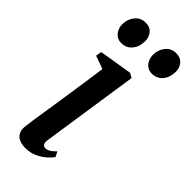

<svg xmlns="http://www.w3.org/2000/svg" viewBox="-245 -785 836 836"><g transform="rotate(45 172.5 -367.5)"><path d="M115 10.5Q93.5 10.5 77.8 3.5Q62 -3.5 54 -18.5Q46 -33.5 49 -57Q50.5 -72.5 55.2 -104Q60 -135.5 66.8 -178.8Q73.5 -222 81 -271.2Q88.5 -320.5 96 -371.8Q103.5 -423 110 -470L49.5 -492L54 -519L207 -544L227.5 -532L160.5 -84.5Q157.5 -66 163 -58.2Q168.5 -50.5 177 -50.5Q187.5 -50.5 198.2 -56.2Q209 -62 225 -78.5L236.5 -54.5Q229 -43.5 212.2 -28.2Q195.5 -13 171 -1.2Q146.5 10.5 115 10.5ZM86.5 -608Q63 -608 48 -626.2Q33 -644.5 33 -670.5Q33.5 -701.5 52 -724Q70.5 -746.5 100.5 -746.5Q128 -746.5 142.2 -728.5Q156.5 -710.5 156 -687.5Q156 -653.5 137.5 -630.8Q119 -608 86.5 -608ZM274.5 -608Q251.5 -608 236.5 -626.2Q221.5 -644.5 221.5 -670.5Q222 -701.5 240.2 -724Q258.5 -746.5 288.5 -746.5Q316 -746.5 330.5 -728.5Q345 -710.5 344.5 -687.5Q344.5 -653.5 326 -630.8Q307.5 -608 274.5 -608Z"/></g></svg>

Font: Merriweather 72pt Medium
Style: Italic
Weight: 500
Italic angle: -7.8°
Version: Version 2.101